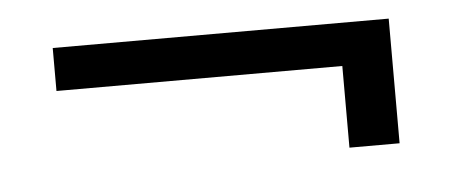

<svg xmlns="http://www.w3.org/2000/svg" viewBox="-28 -433 629 267"><g transform="rotate(-5 286.5 -300.0)"><path d="M521 -213V-387H52V-327H451V-213Z"/></g></svg>

Font: Emberly Black
Style: Regular
Weight: 900
Designer: Rajesh Rajput
Foundry: Rajesh Rajput
Version: Version 1.000